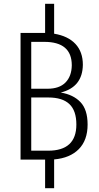

<svg xmlns="http://www.w3.org/2000/svg" viewBox="-20 -838 521 1008"><path d="M439.9 -184.1Q439.9 -102.1 393.8 -55.2Q347.7 -8.3 264.2 -1V149.9H216.8V0H87.9V-665H206.1H216.8V-817.9H264.2V-661.1Q337.4 -648.9 376.2 -607.2Q415 -565.4 415 -498Q413.6 -380.9 298.8 -352.1Q364.7 -341.3 402.3 -302Q439.9 -262.7 439.9 -184.1ZM212.9 -618.2H144V-372.1H229Q291.5 -372.1 323.7 -404.8Q356 -437.5 356.9 -495.1Q356.9 -618.2 212.9 -618.2ZM232.9 -46.9Q380.9 -46.9 380.9 -184.1Q380.9 -257.3 344.2 -291.7Q307.6 -326.2 233.9 -326.2H144V-46.9Z"/></svg>

Font: Fira Sans Compressed Light
Style: Regular
Weight: 300
Width: 1
Designer: Carrois Corporate & Edenspiekermann AG
Foundry: Carrois Corporate GbR & Edenspiekermann AG
Version: Version 4.203;PS 004.203;hotconv 1.0.88;makeotf.lib2.5.64775